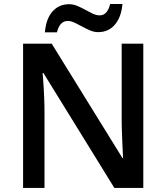

<svg xmlns="http://www.w3.org/2000/svg" viewBox="-20 -930 823 950"><path d="M689 0H545.9L194.8 -568.8H190.9L193.4 -537.1Q200.2 -446.3 200.2 -371.1V0H94.2V-713.9H235.8L585.9 -147.9H588.9Q587.9 -159.2 585 -229.7Q582 -300.3 582 -339.8V-713.9H689ZM465.8 -771Q445.3 -771 425.5 -779.5Q405.8 -788.1 386.7 -798.6Q367.7 -809.1 349.6 -817.6Q331.5 -826.2 314.9 -826.2Q275.4 -826.2 261.7 -770H202.1Q208 -837.9 240 -873.5Q272 -909.2 321.8 -909.2Q342.8 -909.2 362.8 -900.6Q382.8 -892.1 401.9 -881.6Q420.9 -871.1 438.7 -862.5Q456.5 -854 473.1 -854Q511.7 -854 524.9 -910.2H585.9Q580.1 -844.7 548.3 -807.9Q516.6 -771 465.8 -771Z"/></svg>

Font: JBL Sans
Style: Semibold
Weight: 600
Version: Version 1.10